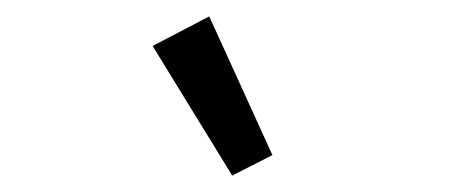

<svg xmlns="http://www.w3.org/2000/svg" viewBox="-20 -799 580 234"><path d="M263 -585 166 -743 235 -779 312 -610Z"/></svg>

Font: IBM Plex Sans Condensed
Style: Regular
Weight: 400
Width: 3
Designer: Mike Abbink, Paul van der Laan, Pieter van Rosmalen
Foundry: Bold Monday
Version: Version 3.201